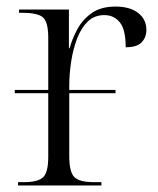

<svg xmlns="http://www.w3.org/2000/svg" viewBox="-20 -565 481 585"><path d="M35 0V-10H52Q96 -10 111.5 -25Q127 -40 127 -87V-281H25V-291H127V-450Q127 -497 111.5 -511.5Q96 -526 47 -526H38V-536H190V-418H192Q200 -447 216 -476.5Q232 -506 260 -525.5Q288 -545 332 -545Q376 -545 401 -525.5Q426 -506 426 -474Q426 -451 411.5 -436Q397 -421 363 -421Q363 -475 345 -497Q327 -519 298 -519Q268 -519 248 -500Q228 -481 215.5 -449Q203 -417 197 -378.5Q191 -340 191 -302V-291H332V-281H191V-90Q191 -41 206.5 -25.5Q222 -10 266 -10H289V0Z"/></svg>

Font: Noto Serif Display Light
Style: Regular
Weight: 300
Designer: Monotype Design Team
Foundry: Monotype Imaging Inc.
Version: Version 2.009